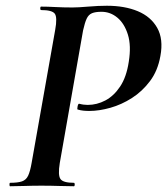

<svg xmlns="http://www.w3.org/2000/svg" viewBox="-20 -648 582 668"><path d="M15 0Q13 0 13 -6Q13 -12 15 -12Q42 -12 56.5 -17Q71 -22 78 -37Q85 -52 90 -81L172 -544Q180 -588 170.5 -600.5Q161 -613 123 -613Q120 -613 120 -619Q120 -625 123 -625Q145 -625 172.5 -623.5Q200 -622 232 -622Q252 -622 287 -625Q322 -628 352 -628Q414 -628 459.5 -609Q505 -590 527 -551Q549 -512 538 -453Q529 -402 502 -366Q475 -330 439 -307Q403 -284 364 -273Q325 -262 291 -262Q280 -262 270 -263Q260 -264 250 -267Q248 -268 250 -278Q252 -288 256 -287Q263 -285 270.5 -284Q278 -283 285 -283Q317 -283 346.5 -298.5Q376 -314 398 -347Q420 -380 428 -433Q437 -489 425 -527.5Q413 -566 388.5 -586.5Q364 -607 333 -607Q312 -607 300 -602Q288 -597 281.5 -583Q275 -569 269 -542L188 -81Q181 -38 190.5 -25Q200 -12 237 -12Q240 -12 240 -6Q240 0 237 0Q215 0 186 -1Q157 -2 124 -2Q93 -2 65 -1Q37 0 15 0Z"/></svg>

Font: Cormorant Light
Style: Bold Italic
Weight: 700
Italic angle: -10°
Version: Version 4.000